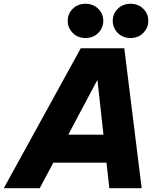

<svg xmlns="http://www.w3.org/2000/svg" viewBox="-60 -995 838 1015"><path d="M630 -794Q589 -794 562.5 -821Q536 -848 536 -885Q536 -922 562.5 -948.5Q589 -975 630 -975Q671 -975 697.5 -948.5Q724 -922 724 -885Q724 -848 697.5 -821Q671 -794 630 -794ZM392 -794Q351 -794 324.5 -821Q298 -848 298 -885Q298 -922 324.5 -948.5Q351 -975 392 -975Q433 -975 459.5 -948.5Q486 -922 486 -885Q486 -848 459.5 -821Q433 -794 392 -794ZM-40 0 367 -740H597L689 0H518L503 -135H222L150 0ZM301 -283H487L455 -573Z"/></svg>

Font: Be Vietnam Pro ExtraBold
Style: Italic
Weight: 800
Italic angle: -12°
Designer: Lam Bao, Tony Le, Vietanh Nguyen
Foundry: Yellow Type Foundry
Version: Version 1.002; ttfautohint (v1.8.3)